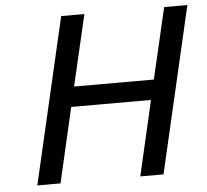

<svg xmlns="http://www.w3.org/2000/svg" viewBox="-52 -777 896 832"><g transform="rotate(-5 396.5 -361.0)"><path d="M525 0 600 -326H253L178 0H77L244 -722H345L273 -413H620L692 -722H793L626 0Z"/></g></svg>

Font: Perun
Style: Italic
Weight: 400
Italic angle: -12°
Foundry: Copyright (c) Stefan Peev, Context Ltd, 2016
Version: Version 1.027